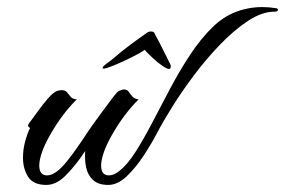

<svg xmlns="http://www.w3.org/2000/svg" viewBox="-20 -509 806 543"><path d="M111 14Q74 14 59.5 -9Q45 -32 45 -63Q45 -86 51 -108.5Q57 -131 65 -147Q62 -149 60 -151.5Q58 -154 62 -160Q72 -173 86.5 -193.5Q101 -214 116.5 -231.5Q132 -249 142 -252Q146 -253 148.5 -253.5Q151 -254 154 -254Q165 -254 170 -247.5Q175 -241 180 -235Q185 -229 197 -228Q155 -186 122 -128Q105 -98 98 -76.5Q91 -55 91 -41Q91 -13 113 -13Q127 -13 142 -25Q154 -34 169 -52.5Q184 -71 196 -88.5Q208 -106 211 -110Q228 -136 242.5 -156.5Q257 -177 269 -193Q274 -200 278 -205Q282 -210 284 -213Q295 -228 303.5 -239Q312 -250 317 -252Q321 -254 324.5 -255Q328 -256 330 -256Q340 -256 344.5 -249Q349 -242 355 -235.5Q361 -229 372 -228Q330 -186 297 -128Q280 -98 273 -76.5Q266 -55 266 -41Q266 -13 288 -13Q302 -13 317 -25Q340 -43 363 -79Q386 -115 410.5 -162Q435 -209 461.5 -259Q488 -309 518 -354.5Q548 -400 582 -433Q612 -462 647.5 -475.5Q683 -489 722 -489Q741 -489 759 -486Q766 -486 766 -481Q766 -476 756 -476Q721 -476 681.5 -450Q642 -424 602.5 -383Q563 -342 528.5 -296Q494 -250 467.5 -207.5Q441 -165 427 -138Q411 -107 388 -71.5Q365 -36 339 -11Q313 14 286 14Q258 14 243 0Q228 -14 223.5 -36Q219 -58 221 -82Q195 -42 165 -12Q139 14 111 14ZM458 -314Q452 -314 439 -323Q426 -332 412.5 -344.5Q399 -357 389 -368Q375 -358 349.5 -345.5Q324 -333 302 -324Q280 -315 274 -315H273Q270 -315 270 -317Q270 -319 273.5 -322.5Q277 -326 280 -328Q293 -337 305.5 -348Q318 -359 339.5 -375.5Q361 -392 398 -418Q402 -420 407 -420Q415 -420 417 -415Q417 -414 424.5 -400.5Q432 -387 440.5 -369.5Q449 -352 455.5 -339.5Q462 -327 461 -328Q463 -326 463 -322Q463 -314 458 -314Z"/></svg>

Font: The Nautigal
Style: Bold
Weight: 700
Designer: Robert E. Leuschke
Foundry: Robert E. Leuschke
Version: Version 1.100; ttfautohint (v1.8.3)